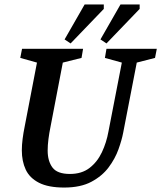

<svg xmlns="http://www.w3.org/2000/svg" viewBox="-20 -832 724 862"><path d="M268 10Q197 10 155 -11.5Q113 -33 95.5 -70.5Q78 -108 78 -157Q78 -181 81.5 -208.5Q85 -236 91 -265L146 -551L71 -572L79 -613H353L346 -572L262 -551L207 -264Q201 -235 197.5 -207.5Q194 -180 194 -156Q194 -109 215.5 -80Q237 -51 294 -51Q347 -51 382 -78Q417 -105 437.5 -148.5Q458 -192 467 -242L527 -551L451 -572L458 -613H684L676 -572L594 -551L533 -236Q527 -204 512 -162Q497 -120 468 -81Q439 -42 390.5 -16Q342 10 268 10ZM458 -637 431 -655 521 -812H607V-792ZM297 -637 270 -655 360 -812H446V-792Z"/></svg>

Font: Manuale SemiBold
Style: Italic
Weight: 600
Italic angle: -11°
Designer: Eduardo Tunni / Pablo Cosgaya
Foundry: Eduardo Tunni / Pablo Cosgaya
Version: Version 1.002